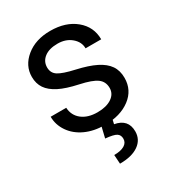

<svg xmlns="http://www.w3.org/2000/svg" viewBox="-181 -644 879 966"><g transform="rotate(-30 258.0 -161.0)"><path d="M376 -140.1Q376 -176.8 348.4 -197Q320.8 -217.3 252.2 -231.9Q183.6 -246.6 143.3 -267.1Q103 -287.6 83.7 -315.9Q64.5 -344.2 64.5 -383.3Q64.5 -448.2 119.4 -493.2Q174.3 -538.1 259.8 -538.1Q349.6 -538.1 405.5 -491.7Q461.4 -445.3 461.4 -373H370.6Q370.6 -410.2 339.1 -437Q307.6 -463.9 259.8 -463.9Q210.4 -463.9 182.6 -442.4Q154.8 -420.9 154.8 -386.2Q154.8 -353.5 180.7 -336.9Q206.5 -320.3 274.2 -305.2Q341.8 -290 383.8 -269Q425.8 -248 446 -218.5Q466.3 -189 466.3 -146.5Q466.3 -75.7 409.7 -33Q353 9.8 262.7 9.8Q199.2 9.8 150.4 -12.7Q101.6 -35.2 74 -75.4Q46.4 -115.7 46.4 -162.6H136.7Q139.2 -117.2 173.1 -90.6Q207 -64 262.7 -64Q314 -64 345 -84.7Q376 -105.5 376 -140.1ZM309.6 3.9 303.7 29.3Q378.4 42.5 378.4 113.8Q378.4 161.1 339.4 188.7Q300.3 216.3 230.5 216.3L227.1 164.1Q265.6 164.1 286.9 151.4Q308.1 138.7 308.1 115.7Q308.1 94.2 292.5 84Q276.9 73.7 229 69.3L244.6 3.9Z"/></g></svg>

Font: Roboto-ThirdPerson-AD3FC
Style: ThirdPerson-AD3FC
Weight: 400
Designer: Google
Version: Version 2.137; 2017